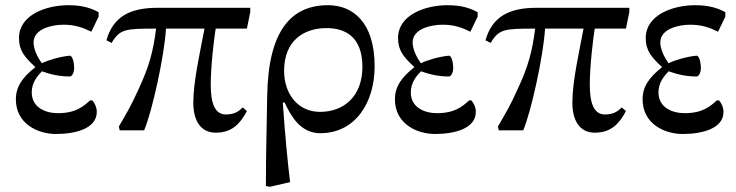

<svg xmlns="http://www.w3.org/2000/svg" viewBox="-20 -501 2830 738"><path d="M141 -258C125 -279 109 -312 109 -338C109 -390 179 -406 224 -406C270 -406 301 -394 331 -379L359 -437V-454C332 -469 298 -481 243 -481C156 -481 53 -443 53 -355C53 -306 75 -281 116 -243C67 -204 41 -169 41 -119C41 -26 124 14 195 14C271 14 352 -7 352 -71C352 -88 345 -103 335 -115H326C301 -92 271 -66 203 -66C154 -66 102 -88 102 -146C102 -184 124 -209 141 -227C177 -214 211 -207 249 -207C256 -207 265 -221 265 -239C265 -268 256 -287 249 -287C213 -284 165 -270 141 -258Z M942 -455V-471H585C481 -471 415 -438 389 -346L409 -336C441 -390 463 -391 580 -391C569 -304 554 -247 513 -159C482 -91 474 -79 437 -15L440 0H534C564 -69 612 -286 618 -391H766C749 -300 723 -188 723 -106C723 -41 749 9 809 9C870 9 902 -23 929 -74L913 -88C899 -75 884 -61 848 -61C806 -61 790 -104 790 -175C790 -248 803 -354 809 -391H929Z M1095 199C1084 105 1077 34 1067 -107H1074C1098 -56 1134 11 1211 11C1347 11 1420 -108 1420 -246C1420 -417 1335 -481 1241 -481C1098 -481 1011 -382 1007 -132C1006 -41 1002 81 1002 214L1017 217ZM1072 -229C1072 -344 1147 -393 1235 -393C1301 -393 1373 -365 1373 -244C1373 -131 1302 -71 1210 -71C1126 -71 1072 -139 1072 -229Z M1598 -258C1582 -279 1566 -312 1566 -338C1566 -390 1636 -406 1681 -406C1727 -406 1758 -394 1788 -379L1816 -437V-454C1789 -469 1755 -481 1700 -481C1613 -481 1510 -443 1510 -355C1510 -306 1532 -281 1573 -243C1524 -204 1498 -169 1498 -119C1498 -26 1581 14 1652 14C1728 14 1809 -7 1809 -71C1809 -88 1802 -103 1792 -115H1783C1758 -92 1728 -66 1660 -66C1611 -66 1559 -88 1559 -146C1559 -184 1581 -209 1598 -227C1634 -214 1668 -207 1706 -207C1713 -207 1722 -221 1722 -239C1722 -268 1713 -287 1706 -287C1670 -284 1622 -270 1598 -258Z M2399 -455V-471H2042C1938 -471 1872 -438 1846 -346L1866 -336C1898 -390 1920 -391 2037 -391C2026 -304 2011 -247 1970 -159C1939 -91 1931 -79 1894 -15L1897 0H1991C2021 -69 2069 -286 2075 -391H2223C2206 -300 2180 -188 2180 -106C2180 -41 2206 9 2266 9C2327 9 2359 -23 2386 -74L2370 -88C2356 -75 2341 -61 2305 -61C2263 -61 2247 -104 2247 -175C2247 -248 2260 -354 2266 -391H2386Z M2550 -258C2534 -279 2518 -312 2518 -338C2518 -390 2588 -406 2633 -406C2679 -406 2710 -394 2740 -379L2768 -437V-454C2741 -469 2707 -481 2652 -481C2565 -481 2462 -443 2462 -355C2462 -306 2484 -281 2525 -243C2476 -204 2450 -169 2450 -119C2450 -26 2533 14 2604 14C2680 14 2761 -7 2761 -71C2761 -88 2754 -103 2744 -115H2735C2710 -92 2680 -66 2612 -66C2563 -66 2511 -88 2511 -146C2511 -184 2533 -209 2550 -227C2586 -214 2620 -207 2658 -207C2665 -207 2674 -221 2674 -239C2674 -268 2665 -287 2658 -287C2622 -284 2574 -270 2550 -258Z"/></svg>

Font: STIX Two Math
Style: Regular
Weight: 400
Designer: Ross Mills, John Hudson & Paul Hanslow, Tiro Typeworks Ltd; with portions MicroPress Inc., with additions and correction
Foundry: Tiro Typeworks Ltd
Version: Version 2.02 b142